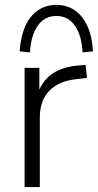

<svg xmlns="http://www.w3.org/2000/svg" viewBox="-20 -761 398 781"><path d="M80 0V-485H140V-371H130Q149 -430 191.5 -460Q234 -490 303 -495L328 -497L334 -444L291 -439Q220 -432 181 -392Q142 -352 142 -284V0ZM102 -548 60 -552Q64 -612 82.5 -654Q101 -696 133.5 -718.5Q166 -741 209 -741Q253 -741 285 -718.5Q317 -696 336 -654Q355 -612 358 -552L316 -548Q312 -618 284.5 -657Q257 -696 209 -696Q162 -696 134 -657Q106 -618 102 -548Z"/></svg>

Font: Nunito Sans 12pt ExtraLight Light
Style: Regular
Weight: 300
Version: Version 3.101;gftools[0.9.27]